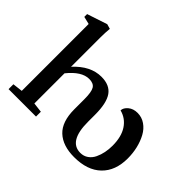

<svg xmlns="http://www.w3.org/2000/svg" viewBox="-159 -960 1205 1205"><g transform="rotate(45 443.5 -357.5)"><path d="M24.9 0V-43L91.3 -50.8V-644.5L40.5 -656.7V-681.6L174.8 -726.1L207 -716.8Q203.1 -679.2 203.1 -634.8V-376.5Q286.1 -467.3 382.8 -467.3Q456.5 -467.3 489.5 -420.4Q522.5 -373.5 522.5 -270V-207.5Q522.5 -35.2 626 -35.2Q655.8 -35.2 678.5 -51.3Q701.2 -67.4 713.6 -93.8Q726.1 -120.1 731.9 -149.4Q737.8 -178.7 737.8 -210Q737.8 -290 705.3 -339.1Q672.9 -388.2 616.2 -402.8Q617.2 -426.8 641.6 -447Q666 -467.3 703.1 -467.3Q741.2 -467.3 772 -446Q802.7 -424.8 822 -389.4Q841.3 -354 851.6 -310.8Q861.8 -267.6 861.8 -221.2Q861.8 -111.8 798.1 -50.3Q734.4 11.2 617.2 11.2Q516.6 11.2 461.4 -40.5Q406.2 -92.3 406.2 -202.1V-291Q406.2 -356 391.6 -379.6Q377 -403.3 337.9 -403.3Q271.5 -403.3 203.1 -318.4V-50.8L268.6 -43V0Z"/></g></svg>

Font: Elstob 6pt SemiBold
Style: Regular
Weight: 600
Designer: Peter S. Baker
Version: Version 1.015